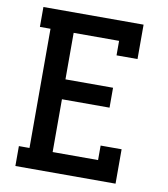

<svg xmlns="http://www.w3.org/2000/svg" viewBox="-82 -805 765 874"><g transform="rotate(10 300.0 -367.5)"><path d="M48 0V-92H97V-643H48V-735H511V-576H414V-643H204V-428H424V-336H204V-92H414V-159H511V0Z"/></g></svg>

Font: Iosevka Slab Semibold Extended
Style: Regular
Weight: 600
Width: 7
Monospace: yes
Designer: Belleve Invis
Foundry: Belleve Invis
Version: Version 11.1.0; ttfautohint (v1.8.3)